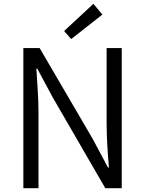

<svg xmlns="http://www.w3.org/2000/svg" viewBox="-20 -983 758 1003"><path d="M102 0H181V-401C181 -476 174 -551 170 -624H175L255 -475L530 0H616V-732H537V-335C537 -261 543 -181 549 -108H544L464 -258L187 -732H102ZM352 -779 515 -907 468 -963 315 -821Z"/></svg>

Font: Noto Sans CJK HK DemiLight
Style: Regular
Weight: 350
Designer: Ryoko NISHIZUKA 西塚涼子 (kana, bopomofo & ideographs); Paul D. Hunt (Latin, Greek & Cyrillic); Sandoll Communications 산돌커뮤니
Foundry: Adobe
Version: Version 2.004;hotconv 1.0.118;makeotfexe 2.5.65603